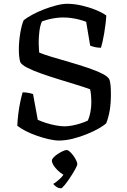

<svg xmlns="http://www.w3.org/2000/svg" viewBox="-20 -740 667 1011"><path d="M290.9 0Q267.3 0 236.4 -7.2Q205.5 -14.3 173.2 -25.6Q140.8 -36.9 113.9 -50.9Q87 -65 71.2 -77.7Q72.2 -108.5 76.5 -142Q80.7 -175.5 87.2 -205.4Q93.6 -235.3 99.1 -253.8Q117.1 -253.8 132.3 -250.4Q147.6 -247 153.9 -245L178.9 -109.1Q196.9 -100.9 222.2 -92.7Q247.5 -84.5 274.3 -79.6Q301 -74.8 319.8 -74.8Q337.8 -74.8 360.8 -79.1Q383.9 -83.4 406 -90.7Q428 -98 442.6 -105.2Q450.8 -122.6 455.9 -148.7Q461 -174.8 461 -202.7Q461 -218.2 459.5 -236.9Q458 -255.6 454.3 -270Q424.4 -281 380.7 -294.3Q337 -307.6 289 -322.5Q240.9 -337.3 197.4 -352.7Q153.8 -368 123.5 -383.5Q93.3 -399 86.5 -413.5Q83 -425.6 81.1 -443Q79.2 -460.3 79.2 -478.4Q79.2 -521 86.6 -565.3Q94 -609.5 104.7 -633.6Q123 -648 151.4 -663.3Q179.8 -678.6 212.5 -691.1Q245.3 -703.7 277.1 -711.8Q309 -720 333.5 -720Q370.2 -720 409.2 -711.1Q448.2 -702.2 482.7 -688.3Q517.2 -674.5 539.7 -658.5Q538.7 -637.2 535.6 -613Q532.5 -588.7 528.6 -564.5Q524.7 -540.3 520.1 -520.6Q515.4 -500.9 511.6 -488.5Q494 -488.5 478.3 -492.4Q462.6 -496.3 454.8 -499.9L433.7 -625.3Q417.2 -631.5 397.7 -636.7Q378.2 -641.8 356.7 -644.9Q335.2 -648 312.5 -648Q295 -648 275.5 -645.5Q256.1 -643.1 237.1 -638.3Q218.2 -633.4 200.9 -627.2Q191.4 -606.8 187.6 -576.2Q183.7 -545.7 183.7 -516.8Q183.7 -500.4 184.7 -486.2Q185.7 -472.1 186.5 -463.2Q211 -452.7 254.5 -439.8Q297.9 -426.8 348.1 -412.4Q398.3 -397.9 444.4 -382.2Q490.4 -366.5 521.8 -350.2Q553.3 -333.9 557.3 -317.8Q561 -304.1 562.5 -286.2Q564 -268.3 564 -243.9Q564 -196.4 558 -160Q552 -123.6 539.5 -91.2Q527.5 -79.4 500.9 -64.1Q474.3 -48.9 438.6 -34.2Q402.8 -19.5 364.3 -9.8Q325.8 0 290.9 0ZM301.6 251.5Q288 251.5 276.8 243.6Q265.6 235.6 260.4 228.6Q277 218.7 295.5 201.5Q314.1 184.3 322.5 164.7L335.5 186.9Q325.8 186.9 311.6 178.5Q297.4 170 284.2 157.4Q271.1 144.8 262.2 130.8Q253.3 116.8 253.3 105.6Q253.3 98 262.3 88.6Q271.2 79.1 284.4 70.6Q297.6 62.1 310.3 56Q323 50 330.6 50Q338.1 50 347.5 58.5Q357 66.9 365.9 79.1Q374.9 91.3 381 104Q387.1 116.7 387.1 124.2Q387.1 131.1 375.9 151.3Q364.7 171.5 349.2 195Q333.8 218.4 320 235Q306.3 251.5 301.6 251.5Z"/></svg>

Font: Texturina Medium
Style: Regular
Weight: 500
Designer: Guillermo Torres Carreño
Foundry: Omnibus-Type
Version: Version 1.003